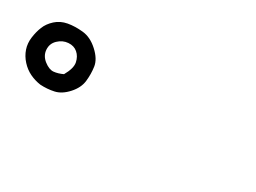

<svg xmlns="http://www.w3.org/2000/svg" viewBox="-30 -1085 1061 797"><g transform="rotate(30 500.0 -686.0)"><path d="M162.1 -545.9Q134.8 -549.8 110.4 -561.5Q85.9 -573.2 66.4 -594.7Q46.9 -616.2 38.1 -642.1Q29.3 -668 33.2 -697.3Q37.1 -726.6 46.9 -751Q56.6 -775.4 79.1 -795.9Q101.6 -816.4 133.8 -822.3Q166 -828.1 204.6 -824.2Q243.2 -820.3 278.3 -788.1Q313.5 -755.9 318.4 -722.7Q323.2 -689.5 319.3 -654.8Q315.4 -620.1 287.1 -588.9Q258.8 -557.6 227.1 -550.8Q195.3 -543.9 162.1 -545.9ZM225.6 -632.8Q249 -673.8 243.7 -699.7Q238.3 -725.6 220.7 -740.7Q203.1 -755.9 176.8 -753.9Q150.4 -752 129.9 -732.4Q109.4 -712.9 111.3 -684.6Q113.3 -656.2 137.7 -637.2Q162.1 -618.2 182.6 -620.1Q203.1 -622.1 225.6 -632.8Z"/></g></svg>

Font: NaikaiFont
Style: Regular
Weight: 400
Version: Version 1.67